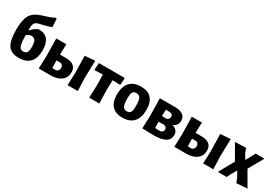

<svg xmlns="http://www.w3.org/2000/svg" viewBox="48 -1639 3714 2582"><g transform="rotate(30 1905.5 -348.0)"><path d="M254 11Q138 11 88.5 -61Q39 -133 39 -302Q39 -454 81 -527Q123 -600 229 -634L322 -664Q373 -680 424 -707L438 -698L444 -573Q407 -558 344 -542L255 -520Q218 -511 202.5 -487Q187 -463 187 -417V-382L195 -380Q244 -438 302 -457Q487 -457 487 -238Q487 11 254 11ZM259 -332Q221 -332 187 -299Q188 -178 204.5 -135.5Q221 -93 266 -93Q306 -93 322.5 -118.5Q339 -144 339 -205Q339 -273 320.5 -302.5Q302 -332 259 -332Z M1011 0 1018 -191 1012 -458 1169 -470 1162 -207 1169 0ZM563 0 570 -191 565 -468H722L717 -305H810Q889 -305 930 -272Q971 -239 971 -176Q971 -94 911.5 -47Q852 0 748 0ZM715 -207 718 -97 777 -95Q797 -101 809 -118Q821 -135 821 -157Q821 -183 806 -199Q791 -215 766 -214L715 -213Z M1347 0 1354 -191 1350 -360H1325L1229 -356L1221 -366L1228 -468H1622L1630 -458L1622 -356L1526 -360H1502L1498 -207L1504 0Z M1880 -478Q1986 -478 2041 -418Q2096 -358 2096 -243Q2096 -119 2037 -54Q1978 11 1864 11Q1758 11 1703 -49Q1648 -109 1648 -223Q1648 -348 1707 -413Q1766 -478 1880 -478ZM1869 -371Q1828 -371 1812 -345Q1796 -319 1796 -252Q1796 -162 1813.5 -127.5Q1831 -93 1875 -93Q1915 -93 1931.5 -119.5Q1948 -146 1948 -213Q1948 -302 1930.5 -336.5Q1913 -371 1869 -371Z M2172 0 2179 -191 2174 -468H2405Q2487 -468 2531 -437.5Q2575 -407 2575 -349Q2575 -275 2502 -241Q2590 -215 2590 -135Q2590 5 2355 5Q2274 5 2172 0ZM2343 -376Q2328 -376 2321 -375L2318 -276L2387 -273Q2431 -286 2431 -328Q2431 -354 2412 -365Q2393 -376 2343 -376ZM2401 -187 2316 -186 2319 -90Q2363 -86 2377 -86Q2446 -86 2446 -140Q2446 -174 2401 -187Z M3116 0 3123 -191 3117 -458 3274 -470 3267 -207 3274 0ZM2668 0 2675 -191 2670 -468H2827L2822 -305H2915Q2994 -305 3035 -272Q3076 -239 3076 -176Q3076 -94 3016.5 -47Q2957 0 2853 0ZM2820 -207 2823 -97 2882 -95Q2902 -101 2914 -118Q2926 -135 2926 -157Q2926 -183 2911 -199Q2896 -215 2871 -214L2820 -213Z M3512 -471 3533 -410 3583 -323 3635 -416 3661 -467H3798L3668 -237L3802 -5L3635 7L3611 -57L3561 -147L3504 -50L3482 0H3344L3474 -234L3342 -464Z"/></g></svg>

Font: Alegreya Sans ExtraBold
Style: Regular
Weight: 800
Designer: Juan Pablo del Peral
Foundry: Huerta Tipografica
Version: Version 2.007